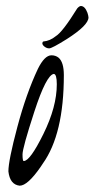

<svg xmlns="http://www.w3.org/2000/svg" viewBox="-20 -583 308 624"><path d="M161.1 -465.3C148.8 -455.2 135.4 -449.5 121.1 -448.2C119.1 -447.6 118 -445.8 117.7 -442.9C117.3 -439.9 119 -436.7 122.6 -433.1C128.1 -428.2 133.9 -425.8 139.9 -425.8C145.9 -425.8 165 -435.9 197.3 -456.1C244.1 -486 267.6 -509.4 267.6 -526.4C267.3 -530.6 266.1 -535.6 264.2 -541.5C258.6 -556.2 251.5 -563.5 242.7 -563.5C239.1 -563.2 235.2 -560.5 231 -555.7C199.1 -504.2 175.8 -474.1 161.1 -465.3ZM154.8 -342.8C161.3 -342.4 164.6 -331.2 164.6 -309.1C164.6 -260.3 150.1 -206.5 121.1 -147.7C92.1 -88.9 70.8 -59.6 57.1 -59.6C54.5 -59.6 53.2 -66.7 53.2 -81.1C53.2 -95.4 66.1 -141.9 91.8 -220.7C117.5 -299.5 138.5 -340.2 154.8 -342.8ZM147 -403.3C132 -403 117.4 -388.2 103 -358.9C78 -305.8 55.7 -243 36.4 -170.4C17 -97.8 7.3 -49.6 7.3 -25.9C10.6 2.8 22.8 18.2 43.9 20.5C61.2 20.5 84 0 112.3 -41L119.1 -51.3C164.7 -115.1 187.5 -210.9 187.5 -338.9C187.5 -366.9 181.8 -385.7 170.4 -395.5C163.9 -400.7 156.1 -403.3 147 -403.3Z"/></svg>

Font: Kristi
Style: Medium
Weight: 400
Italic angle: -15°
Version: Version 1.003